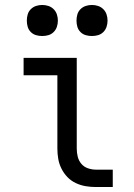

<svg xmlns="http://www.w3.org/2000/svg" viewBox="-20 -753 540 773"><path d="M366 0Q345 0 324.5 -3.5Q304 -7 285 -16Q266 -25 251.5 -40Q237 -55 227.5 -74Q218 -93 214.5 -113.5Q211 -134 211 -155V-450H75V-520H289V-155Q289 -138 293 -122Q297 -106 307.5 -93.5Q318 -81 334 -75.5Q350 -70 366 -70H434V0ZM350 -608Q337 -608 325 -611.5Q313 -615 304 -624Q295 -633 291.5 -645Q288 -657 288 -670Q288 -683 291.5 -695Q295 -707 304 -716Q313 -725 325 -729Q337 -733 350 -733Q363 -733 375 -729Q387 -725 396 -716Q405 -707 409 -695Q413 -683 413 -670Q413 -657 409 -645Q405 -633 396 -624Q387 -615 375 -611.5Q363 -608 350 -608ZM150 -608Q137 -608 125 -611.5Q113 -615 104 -624Q95 -633 91.5 -645Q88 -657 88 -670Q88 -683 91.5 -695Q95 -707 104 -716Q113 -725 125 -729Q137 -733 150 -733Q163 -733 175 -729Q187 -725 196 -716Q205 -707 209 -695Q213 -683 213 -670Q213 -657 209 -645Q205 -633 196 -624Q187 -615 175 -611.5Q163 -608 150 -608Z"/></svg>

Font: Iosevka Algr
Style: Regular
Weight: 400
Monospace: yes
Designer: Belleve Invis
Foundry: Belleve Invis
Version: Version 26.0.2; ttfautohint (v1.8.3)